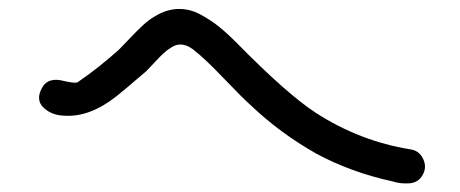

<svg xmlns="http://www.w3.org/2000/svg" viewBox="-20 -576 1040 434"><path d="M908.2 -238.3Q927.7 -235.4 936.5 -216.8Q945.3 -198.2 935.5 -180.7Q925.8 -163.1 905.3 -161.6Q884.8 -160.2 867.2 -166Q773.4 -186.5 695.3 -228.5Q612.3 -275.4 545.9 -338.9Q530.3 -352.5 486.8 -397.9Q443.4 -443.4 417 -463.9Q404.3 -473.6 392.1 -475.1Q379.9 -476.6 368.7 -469.7Q357.4 -462.9 349.1 -455.1Q340.8 -447.3 328.6 -434.1Q316.4 -420.9 310.5 -415Q255.9 -368.2 243.2 -358.4Q182.6 -310.5 125 -314.5Q96.7 -315.4 78.6 -332.5Q60.5 -349.6 74.2 -376Q87.9 -403.3 126 -392.6Q152.3 -386.7 156.2 -390.6Q202.1 -421.9 249 -463.9Q257.8 -472.7 273.4 -489.3Q289.1 -505.9 302.7 -518.6Q316.4 -531.2 330.1 -539.1Q355.5 -554.7 381.8 -555.7Q408.2 -556.6 432.6 -543.5Q457 -530.3 475.1 -515.6Q493.2 -501 515.6 -478.5Q628.9 -363.3 693.4 -321.3Q793 -256.8 908.2 -238.3Z"/></svg>

Font: irohamaru Regular
Style: Regular
Weight: 400
Designer: [Source Han Sans]
Ryoko NISHIZUKA  (kana & ideographs); Paul D. Hunt (Latin, Greek & Cyrillic); Wenlong ZHANG  (bopomofo
Version: Version 1.00